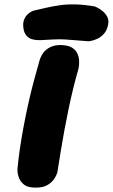

<svg xmlns="http://www.w3.org/2000/svg" viewBox="-20 -855 511 870"><path d="M138 -5Q106 -5 89.5 -18Q73 -31 66.5 -47.5Q60 -64 59.5 -76.5Q59 -89 59 -89Q63 -132 70 -180Q77 -228 86.5 -279Q96 -330 107.5 -382Q119 -434 132.5 -485Q146 -536 160 -584Q160 -584 164 -594.5Q168 -605 178 -618Q188 -631 207 -641Q226 -651 256 -651Q289 -650 306.5 -639Q324 -628 331 -611.5Q338 -595 338.5 -579Q339 -563 337 -552Q335 -541 335 -541Q323 -500 312 -455Q301 -410 291 -362.5Q281 -315 272 -266Q263 -217 255 -168.5Q247 -120 240 -74Q240 -74 236 -63.5Q232 -53 221.5 -39Q211 -25 191 -14.5Q171 -4 138 -5ZM162 -673Q158 -673 147 -673.5Q136 -674 123 -678Q110 -682 99.5 -694Q89 -706 86 -728Q83 -752 89.5 -767Q96 -782 106 -791Q116 -800 124.5 -803.5Q133 -807 133 -807Q163 -814 192 -820.5Q221 -827 253 -831.5Q285 -836 323 -835Q361 -834 409 -826Q409 -826 420 -821Q431 -816 444 -805.5Q457 -795 465.5 -780Q474 -765 470 -744Q465 -717 450.5 -701.5Q436 -686 420.5 -679Q405 -672 393.5 -670Q382 -668 382 -668Q340 -671 316.5 -673Q293 -675 278 -676Q263 -677 250 -677Q237 -677 217 -676Q197 -675 162 -673Z"/></svg>

Font: Sour Gummy Black
Style: Italic
Weight: 900
Italic angle: -11.3°
Designer: Stefie Justprince
Foundry: Eifetstype
Version: Version 1.000